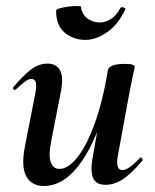

<svg xmlns="http://www.w3.org/2000/svg" viewBox="-20 -607 516 640"><path d="M127 13Q85 13 67.5 -19.5Q50 -52 63 -119L98 -297Q103 -326 98.5 -335Q94 -344 85 -344Q75 -344 62 -334Q49 -324 33 -309Q29 -305 25 -309Q21 -313 25 -317Q57 -355 83 -375Q109 -395 138 -395Q168 -395 180.5 -372Q193 -349 182 -297L151 -138Q141 -90 149 -67Q157 -44 178 -44Q207 -44 237.5 -82Q268 -120 295 -193.5Q322 -267 340 -374L358 -373Q339 -255 304 -168Q269 -81 224 -34Q179 13 127 13ZM332 9Q300 9 290.5 -13.5Q281 -36 288 -77L340 -374Q345 -394 396 -394Q416 -394 422.5 -391Q429 -388 429 -386Q429 -382 424 -360Q419 -338 414 -312L373 -89Q364 -40 388 -40Q398 -40 412.5 -50Q427 -60 446 -80Q449 -84 453 -79.5Q457 -75 454 -71Q418 -28 389.5 -9.5Q361 9 332 9ZM265 -474Q225 -474 196 -498Q167 -522 167 -571Q167 -576 179.5 -579.5Q192 -583 208.5 -585Q225 -587 237.5 -587Q250 -587 250 -584Q253 -559 271.5 -545.5Q290 -532 313 -532Q331 -532 349.5 -543.5Q368 -555 381 -580Q385 -585 392 -582Q399 -579 398 -577Q375 -526 337.5 -500Q300 -474 265 -474Z"/></svg>

Font: Cormorant Light
Style: Bold Italic
Weight: 700
Italic angle: -10°
Version: Version 4.000